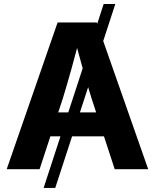

<svg xmlns="http://www.w3.org/2000/svg" viewBox="-20 -839 768 952"><path d="M551.8 -819.3 253.9 92.8H196.3L494.1 -819.3ZM13.2 0 265.6 -727.5H459.5L714.8 0H548.8L433.6 -352.5Q412.1 -421.4 390.4 -498.5Q368.7 -575.7 343.3 -670.4H380.9Q356 -575.7 334.5 -498.3Q313 -420.9 292 -352.5L176.3 0ZM172.4 -163.1V-281.7H556.2V-163.1Z"/></svg>

Font: Inter 24pt
Style: Bold
Weight: 700
Designer: Rasmus Andersson
Foundry: rsms
Version: Version 4.001;git-66647c0bb